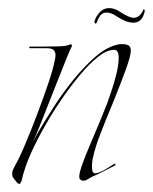

<svg xmlns="http://www.w3.org/2000/svg" viewBox="-20 -440 377 474"><path d="M28 14Q24 14 19 7Q14 0 12 -2Q11 -4 10.5 -7Q10 -10 10 -12Q10 -17 12.5 -22Q15 -27 17 -31Q28 -50 42.5 -84.5Q57 -119 72 -158.5Q87 -198 99 -233.5Q111 -269 115 -290Q116 -294 116.5 -297.5Q117 -301 117 -304Q117 -312 112.5 -316.5Q108 -321 95 -321H54Q51 -321 52 -323Q53 -325 55 -325H86Q104 -325 123.5 -325.5Q143 -326 149 -329Q153 -331 156 -330Q159 -329 157 -325Q153 -318 142.5 -291.5Q132 -265 118 -230Q104 -195 90 -159Q76 -123 64 -95Q63 -94 63 -92Q70 -107 78 -120Q91 -142 112 -175Q133 -208 159.5 -241Q186 -274 214.5 -299Q243 -324 271 -330Q274 -331 277 -331Q280 -331 283 -331Q291 -331 297 -328Q303 -325 303 -314Q302 -300 291 -269.5Q280 -239 262 -194Q239 -139 227 -107.5Q215 -76 210 -53Q207 -41 207 -28Q207 -11 216 -12Q227 -14 240.5 -22Q254 -30 263 -36H264Q264 -36 264.5 -36Q265 -36 265 -35Q265 -31 259 -29Q255 -27 237.5 -18Q220 -9 208 -4L192 5Q189 6 186 6Q182 6 180.5 5Q179 4 178 3Q172 -2 181.5 -29.5Q191 -57 209 -98.5Q227 -140 245 -186Q247 -192 254 -212Q261 -232 267 -256Q273 -280 273 -297Q273 -317 262 -317Q244 -317 222.5 -300Q201 -283 177.5 -255Q154 -227 131.5 -194Q109 -161 91 -129Q73 -98 57 -63Q41 -28 33 7L30 13Q29 14 28 14ZM218 -383Q217 -380 214.5 -383Q212 -386 213 -387Q217 -400 226.5 -410Q236 -420 249 -420Q263 -420 276 -411Q299 -396 310 -396Q325 -396 334 -416Q335 -418 336.5 -416Q338 -414 337 -411Q331 -384 309 -384Q292 -384 269 -399Q255 -409 243 -409Q233 -409 227.5 -401.5Q222 -394 218 -383Z"/></svg>

Font: Explora
Style: Regular
Weight: 400
Designer: Robert E. Leuschke
Foundry: Robert E. Leuschke
Version: Version 1.010